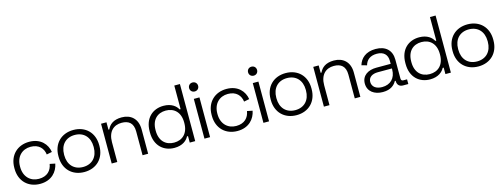

<svg xmlns="http://www.w3.org/2000/svg" viewBox="-16 -1480 5963 2274"><g transform="rotate(-15 2965.5 -343.0)"><path d="M277.5 14C419 14 492.5 -76 511 -172L445.5 -185.5C433 -107 381 -47.5 278 -47.5C174.5 -47.5 98.5 -120.5 98.5 -240V-248C98.5 -367 174.5 -440 278 -440C381 -440 432 -377.5 441.5 -302.5L507.5 -315.5C493 -411 419 -501.5 277.5 -501.5C134.5 -501.5 29 -405 29 -249V-238.5C29 -82.5 134.5 14 277.5 14Z M820 14C969 14 1070 -87 1070 -238V-249.5C1070 -401 969 -501.5 820 -501.5C671 -501.5 569.5 -401 569.5 -249.5V-238C569.5 -87 671 14 820 14ZM820 -47.5C709 -47.5 639 -122.5 639 -240V-248C639 -365 709 -440 820 -440C931 -440 1001 -365 1001 -248V-240C1001 -122.5 931 -47.5 820 -47.5Z M1156.5 0H1225V-243.5C1225 -373 1296 -435.5 1393.5 -435.5C1480.5 -435.5 1535 -394.5 1535 -291.5V0H1603.5V-298C1603.5 -431 1521.5 -497.5 1410.5 -497.5C1307 -497.5 1258 -451 1233.5 -397H1223V-487.5H1156.5Z M2180.5 0V-700H2111.5V-411H2099C2077.5 -453 2024 -501.5 1924.5 -501.5C1793 -501.5 1689 -414.5 1689 -250V-237.5C1689 -72.5 1794 14 1924.5 14C2024 14 2078.5 -34.5 2101 -79.5H2113.5V0ZM1936 -47.5C1834.5 -47.5 1760.5 -113 1760.5 -240V-248C1760.5 -374.5 1834.5 -440 1936 -440C2037.5 -440 2111.5 -374.5 2111.5 -248V-240C2111.5 -113 2037.5 -47.5 1936 -47.5Z M2294 0H2363V-487.5H2294ZM2328.5 -569.5C2360 -569.5 2383.5 -592.5 2383.5 -624.5C2383.5 -656.5 2360 -679.5 2328.5 -679.5C2296.5 -679.5 2273 -656.5 2273 -624.5C2273 -592.5 2296.5 -569.5 2328.5 -569.5Z M2697 14C2838.5 14 2912 -76 2930.5 -172L2865 -185.5C2852.5 -107 2800.5 -47.5 2697.5 -47.5C2594 -47.5 2518 -120.5 2518 -240V-248C2518 -367 2594 -440 2697.5 -440C2800.5 -440 2851.5 -377.5 2861 -302.5L2927 -315.5C2912.5 -411 2838.5 -501.5 2697 -501.5C2554 -501.5 2448.5 -405 2448.5 -249V-238.5C2448.5 -82.5 2554 14 2697 14Z M3017 0H3086V-487.5H3017ZM3051.5 -569.5C3083 -569.5 3106.5 -592.5 3106.5 -624.5C3106.5 -656.5 3083 -679.5 3051.5 -679.5C3019.5 -679.5 2996 -656.5 2996 -624.5C2996 -592.5 3019.5 -569.5 3051.5 -569.5Z M3422 14C3571 14 3672 -87 3672 -238V-249.5C3672 -401 3571 -501.5 3422 -501.5C3273 -501.5 3171.5 -401 3171.5 -249.5V-238C3171.5 -87 3273 14 3422 14ZM3422 -47.5C3311 -47.5 3241 -122.5 3241 -240V-248C3241 -365 3311 -440 3422 -440C3533 -440 3603 -365 3603 -248V-240C3603 -122.5 3533 -47.5 3422 -47.5Z M3758.5 0H3827V-243.5C3827 -373 3898 -435.5 3995.5 -435.5C4082.5 -435.5 4137 -394.5 4137 -291.5V0H4205.5V-298C4205.5 -431 4123.5 -497.5 4012.5 -497.5C3909 -497.5 3860 -451 3835.5 -397H3825V-487.5H3758.5Z M4648.5 -76H4658.5V-71.5C4658.5 -26.5 4685.5 0 4728 0H4793.5V-57.5H4748.5C4730 -57.5 4720 -67.5 4720 -87.5V-318.5C4720 -433.5 4648 -501.5 4525 -501.5C4403 -501.5 4337.5 -437.5 4314.5 -358.5L4379 -340.5C4395.5 -402.5 4442 -443 4524.5 -443C4609 -443 4653.5 -397.5 4653.5 -322V-285H4478C4376.5 -285 4297 -236.5 4297 -138C4297 -40.5 4376 14 4479 14C4579 14 4623 -31 4648.5 -76ZM4486.5 -45C4414.5 -45 4364 -79 4364 -140C4364 -199.5 4414.5 -228.5 4481.5 -228.5H4653.5V-216.5C4653.5 -108 4586.5 -45 4486.5 -45Z M5315.5 0V-700H5246.5V-411H5234C5212.5 -453 5159 -501.5 5059.5 -501.5C4928 -501.5 4824 -414.5 4824 -250V-237.5C4824 -72.5 4929 14 5059.5 14C5159 14 5213.5 -34.5 5236 -79.5H5248.5V0ZM5071 -47.5C4969.5 -47.5 4895.5 -113 4895.5 -240V-248C4895.5 -374.5 4969.5 -440 5071 -440C5172.5 -440 5246.5 -374.5 5246.5 -248V-240C5246.5 -113 5172.5 -47.5 5071 -47.5Z M5651.5 14C5800.5 14 5901.5 -87 5901.5 -238V-249.5C5901.5 -401 5800.5 -501.5 5651.5 -501.5C5502.5 -501.5 5401 -401 5401 -249.5V-238C5401 -87 5502.5 14 5651.5 14ZM5651.5 -47.5C5540.5 -47.5 5470.5 -122.5 5470.5 -240V-248C5470.5 -365 5540.5 -440 5651.5 -440C5762.5 -440 5832.5 -365 5832.5 -248V-240C5832.5 -122.5 5762.5 -47.5 5651.5 -47.5Z"/></g></svg>

Font: MCL Standard Light
Style: Regular
Weight: 300
Designer: Květoslav Bartoš
Foundry: Florian Karsten
Version: Version 1.001;Glyphs 3.2.3 (3260)